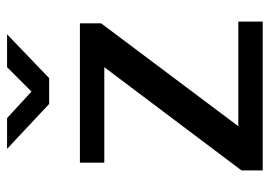

<svg xmlns="http://www.w3.org/2000/svg" viewBox="-130 -633 763 543"><g transform="rotate(-90 251.5 -361.5)"><path d="M333 -723 264 -654 189 -723H102L229 -604H302L426 -723ZM41 0H462V-69H166L457 -457V-517H63V-448H333L41 -60Z"/></g></svg>

Font: United Sans Medium
Style: Regular
Weight: 500
Designer: Pablo Impallari, Rodrigo Fuenzalida (Modified by Dan O. Williams)
Version: Version 1.000;PS 001.000;hotconv 1.0.88;makeotf.lib2.5.64775